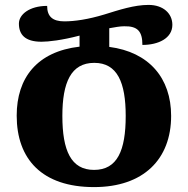

<svg xmlns="http://www.w3.org/2000/svg" viewBox="-20 -748 765 782"><path d="M363 14C565 14 677 -100 677 -276C677 -430 587 -536 425 -557V-633C448 -637 468 -641 486 -641C540 -642 560 -621 560 -565C625 -565 682 -592 682 -647C682 -693 645 -728 585 -728C527 -728 466 -708 405 -689C339 -669 284 -661 242 -661C194 -661 172 -681 172 -724C100 -724 57 -689 57 -652C57 -608 81 -578 149 -578C177 -578 232 -584 304 -603V-558C131 -538 48 -431 48 -277C48 -100 151 14 363 14ZM363 -56C269 -56 234 -135 234 -276C234 -412 269 -492 364 -492C458 -492 492 -412 492 -276C492 -135 458 -56 363 -56Z"/></svg>

Font: Noto Serif Georgian Condensed Black
Style: Regular
Weight: 900
Width: 3
Designer: Monotype Design Team, Akaki Razmadze
Foundry: Google LLC
Version: Version 2.003